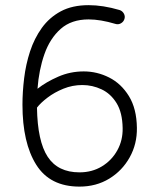

<svg xmlns="http://www.w3.org/2000/svg" viewBox="-20 -690 601 730"><path d="M500.5 -204.1Q501.5 -142.6 473.1 -91.8Q444.8 -41 395.3 -10.7Q345.7 19.5 282.2 19.5Q169.9 19.5 117.7 -63.7Q65.4 -147 65.4 -292Q65.4 -340.3 71.8 -392.6Q78.1 -444.8 94.2 -494.4Q110.4 -543.9 138.9 -583.7Q167.5 -623.5 211.2 -647Q254.9 -670.4 316.9 -670.4Q371.6 -670.4 434.6 -651.9Q445.3 -648.4 450.9 -638.4Q456.5 -628.4 453.1 -617.7Q449.7 -606.9 439.7 -601.3Q429.7 -595.7 418.9 -599.1Q361.8 -616.2 316.9 -616.2Q251.5 -616.2 210.7 -580.1Q169.9 -543.9 148.9 -484.1Q127.9 -424.3 122.6 -352.5Q155.3 -378.4 201.2 -398.4Q247.1 -418.5 298.3 -418.5Q349.1 -418.5 395 -395.3Q440.9 -372.1 470.2 -324.5Q499.5 -276.9 500.5 -204.1ZM282.2 -34.7Q330.1 -34.7 367.4 -57.4Q404.8 -80.1 426 -118.4Q447.3 -156.7 446.3 -203.1Q445.3 -262.2 423.1 -298.1Q400.9 -334 366.2 -350.3Q331.5 -366.7 293 -366.7Q255.4 -366.7 221.2 -352.8Q187 -338.9 160.6 -318.8Q134.3 -298.8 120.6 -280.8Q122.6 -152.8 161.4 -93.8Q200.2 -34.7 282.2 -34.7Z"/></svg>

Font: Mikhak Light
Style: Regular
Weight: 300
Designer: Amin Abedi
Version: Version 3.3